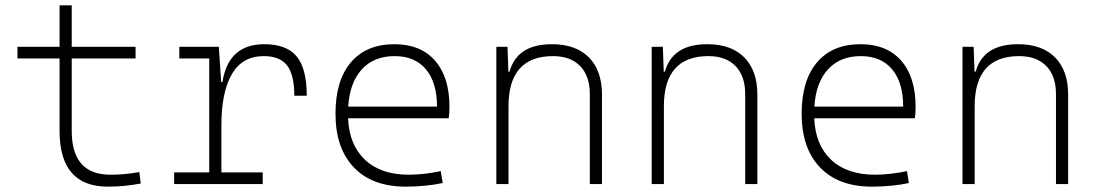

<svg xmlns="http://www.w3.org/2000/svg" viewBox="-20 -694 4142 724"><path d="M386.7 9.8Q204.6 9.8 204.6 -200.2V-473.6H45.9V-517.6H204.6V-673.8H250.5V-517.6H491.2V-473.6H250.5V-200.2Q250.5 -35.2 396.5 -35.2Q426.8 -35.2 453.1 -37.8Q479.5 -40.5 505.4 -45.4L510.7 -2Q479.5 3.9 449.7 6.8Q419.9 9.8 386.7 9.8Z M814.9 -222.7V-43.9H970.7V0H636.7V-43.9H769V-473.6H656.2V-517.6H805.2L814 -384.8H818.8Q841.3 -527.3 976.6 -527.3Q1060.5 -527.3 1098.6 -481.4Q1136.7 -435.5 1136.7 -333H1089.8Q1089.8 -412.1 1062.5 -447.3Q1035.2 -482.4 974.6 -482.4Q894 -482.4 854.5 -414.8Q814.9 -347.2 814.9 -222.7Z M1510.3 9.8Q1383.8 9.8 1314.5 -62.5Q1245.1 -134.8 1245.1 -265.6Q1245.1 -390.6 1303.2 -459Q1361.3 -527.3 1467.3 -527.3Q1565.9 -527.3 1620.4 -465.3Q1674.8 -403.3 1674.8 -291Q1674.8 -263.7 1671.9 -248H1292.5Q1296.9 -147 1356.7 -91.1Q1416.5 -35.2 1522 -35.2Q1549.3 -35.2 1581.5 -38.8Q1613.8 -42.5 1642.1 -48.8L1649.4 -3.9Q1621.6 2.4 1584.7 6.1Q1547.9 9.8 1510.3 9.8ZM1293 -292H1627.9Q1627.9 -382.8 1586.2 -432.6Q1544.4 -482.4 1468.3 -482.4Q1390.1 -482.4 1344.5 -432.6Q1298.8 -382.8 1293 -292Z M2204.1 0V-338.9Q2204.1 -407.7 2167.5 -445.1Q2130.9 -482.4 2065.4 -482.4Q1897.5 -482.4 1897.5 -293V0H1851.6V-517.6H1893.6L1897 -423.8H1901.4Q1929.7 -527.3 2061 -527.3Q2151.4 -527.3 2200.7 -477.5Q2250 -427.7 2250 -336.9V0Z M2790 0V-338.9Q2790 -407.7 2753.4 -445.1Q2716.8 -482.4 2651.4 -482.4Q2483.4 -482.4 2483.4 -293V0H2437.5V-517.6H2479.5L2482.9 -423.8H2487.3Q2515.6 -527.3 2647 -527.3Q2737.3 -527.3 2786.6 -477.5Q2835.9 -427.7 2835.9 -336.9V0Z M3268.1 9.8Q3141.6 9.8 3072.3 -62.5Q3002.9 -134.8 3002.9 -265.6Q3002.9 -390.6 3061 -459Q3119.1 -527.3 3225.1 -527.3Q3323.7 -527.3 3378.2 -465.3Q3432.6 -403.3 3432.6 -291Q3432.6 -263.7 3429.7 -248H3050.3Q3054.7 -147 3114.5 -91.1Q3174.3 -35.2 3279.8 -35.2Q3307.1 -35.2 3339.4 -38.8Q3371.6 -42.5 3399.9 -48.8L3407.2 -3.9Q3379.4 2.4 3342.5 6.1Q3305.7 9.8 3268.1 9.8ZM3050.8 -292H3385.7Q3385.7 -382.8 3344 -432.6Q3302.2 -482.4 3226.1 -482.4Q3147.9 -482.4 3102.3 -432.6Q3056.6 -382.8 3050.8 -292Z M3961.9 0V-338.9Q3961.9 -407.7 3925.3 -445.1Q3888.7 -482.4 3823.2 -482.4Q3655.3 -482.4 3655.3 -293V0H3609.4V-517.6H3651.4L3654.8 -423.8H3659.2Q3687.5 -527.3 3818.8 -527.3Q3909.2 -527.3 3958.5 -477.5Q4007.8 -427.7 4007.8 -336.9V0Z"/></svg>

Font: Cascadia Mono ExtraLight
Style: Regular
Weight: 200
Monospace: yes
Designer: Aaron Bell
Foundry: Saja Typeworks
Version: Version 2404.023; ttfautohint (v1.8.4)